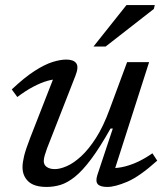

<svg xmlns="http://www.w3.org/2000/svg" viewBox="-20 -729 656 759"><path d="M364.5 -36 426 -221H417Q374.5 -145.5 340 -99.5Q305.5 -53.5 276 -30Q246.5 -6.5 219.5 1.8Q192.5 10 164.5 10Q115 10 92 -11.8Q69 -33.5 69 -68Q69 -86 75.2 -112Q81.5 -138 99.5 -184.5L200.5 -443L215 -415.5Q194 -417 167.8 -409.5Q141.5 -402 111.5 -386.2Q81.5 -370.5 48.5 -345.5L26.5 -375.5Q78 -424 117.8 -449.2Q157.5 -474.5 188 -484Q218.5 -493.5 242 -493.5Q271 -493.5 281.5 -478.8Q292 -464 278 -429L166 -142.5Q160.5 -127.5 156.8 -114.8Q153 -102 153 -92.5Q153 -77 165 -68.8Q177 -60.5 197 -60.5Q217 -60.5 244 -72.2Q271 -84 300.8 -111.2Q330.5 -138.5 359.5 -183.8Q388.5 -229 413 -296L482.5 -483.5H569.5L427 -38.5L412.5 -65Q433.5 -63 460.5 -68Q487.5 -73 518.5 -86.5Q549.5 -100 582.5 -123L601.5 -94Q531.5 -31 483 -10.5Q434.5 10 404.5 10Q376 10 366.5 -1Q357 -12 364.5 -36ZM349.5 -545 480 -709H592L588 -693.5L397.5 -545Z"/></svg>

Font: Newsreader 10pt
Style: Italic
Weight: 400
Italic angle: -17°
Version: Version 1.003